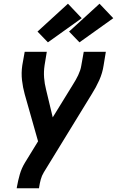

<svg xmlns="http://www.w3.org/2000/svg" viewBox="-20 -809 640 1034"><path d="M70 205 71 198Q77 164 86.5 130.5Q96 97 115 66L185 -48L113 -302Q103 -338 98.5 -377Q94 -416 100 -457L113 -530H232L220 -457Q215 -423 217.5 -390.5Q220 -358 228 -327L264 -177L373 -354Q381 -367 388 -379Q395 -391 401 -404Q407 -417 411.5 -430Q416 -443 418 -457L431 -530H550L538 -457Q532 -416 514.5 -377Q497 -338 474 -302L216 119Q205 137 199.5 157.5Q194 178 191 198L190 205ZM408 -581 352 -639 516 -789 590 -711ZM238 -581 182 -639 346 -789 420 -711Z"/></svg>

Font: Iosevka Curly Extended Oblique
Style: Bold
Weight: 700
Width: 7
Italic angle: -9°
Monospace: yes
Designer: Belleve Invis
Foundry: Belleve Invis
Version: Version 11.1.0; ttfautohint (v1.8.3)